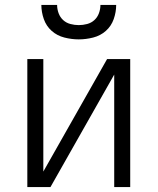

<svg xmlns="http://www.w3.org/2000/svg" viewBox="-20 -760 640 780"><path d="M91 0V-520H156V-63L415 -520H509V0H444V-457L185 0ZM300 -600Q271 -600 241.5 -607.5Q212 -615 190 -634.5Q168 -654 158 -682.5Q148 -711 148 -740H212Q212 -723 218 -706.5Q224 -690 236.5 -678.5Q249 -667 266 -662.5Q283 -658 300 -658Q317 -658 334 -662.5Q351 -667 363.5 -678.5Q376 -690 382 -706.5Q388 -723 388 -740H452Q452 -711 442 -682.5Q432 -654 410 -634.5Q388 -615 358.5 -607.5Q329 -600 300 -600Z"/></svg>

Font: Iosevka Custom Light Extended
Style: Regular
Weight: 300
Width: 7
Monospace: yes
Designer: Belleve Invis
Foundry: Belleve Invis
Version: Version 11.2.4; ttfautohint (v1.8.4)